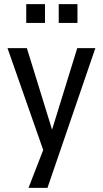

<svg xmlns="http://www.w3.org/2000/svg" viewBox="-20 -722 496 922"><path d="M117 180 200 -34V34L16 -491H109L236 -80H224L351 -491H438L208 180ZM262 -612V-702H352V-612ZM106 -612V-702H196V-612Z"/></svg>

Font: Nunito Sans 10pt Condensed Medium
Style: Regular
Weight: 500
Width: 3
Designer: Vernon Adams
Foundry: Vernon Adams
Version: Version 3.101;gftools[0.9.27]